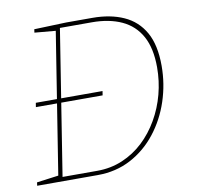

<svg xmlns="http://www.w3.org/2000/svg" viewBox="-78 -772 874 853"><g transform="rotate(-10 359.0 -346.0)"><path d="M77 -345 80 -364H381L378 -345ZM393 -692Q474 -692 534 -665Q594 -638 626.5 -580.5Q659 -523 659 -429Q659 -347 633.5 -270Q608 -193 560 -132Q512 -71 445 -35.5Q378 0 295 0H22L24 -15L129 -29L121 -21L224 -671L229 -663L128 -672L130 -687L275 -692ZM297 -19Q358 -19 411 -41.5Q464 -64 505.5 -103Q547 -142 577 -194Q607 -246 622.5 -305Q638 -364 638 -426Q638 -512 608 -566.5Q578 -621 521.5 -647Q465 -673 387 -673H236L244 -678L139 -14L133 -19Z"/></g></svg>

Font: Bitter Thin
Style: Italic
Weight: 100
Italic angle: -9°
Designer: Sol Matas, and Bitter project Authors
Foundry: Sol Matas
Version: Version 2.002